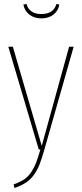

<svg xmlns="http://www.w3.org/2000/svg" viewBox="-20 -755 414 970"><path d="M189 -662.1Q152.8 -662.1 128.4 -681.2Q104 -700.2 98.1 -731.9L113.8 -734.9Q128.4 -684.1 189 -684.1Q250.5 -684.1 265.1 -734.9L279.8 -731.9Q274.4 -700.2 250 -681.2Q225.6 -662.1 189 -662.1ZM352.1 -519 204.1 1Q190.9 47.4 179.7 75.9Q168.5 104.5 151.1 128.7Q133.8 152.8 110.8 167.7Q87.9 182.6 53.2 194.8L48.8 176.8Q81.1 165 101.8 151.4Q122.6 137.7 137.7 114.7Q152.8 91.8 162.1 67.6Q171.4 43.5 184.1 0H175.8L22 -519H44.9L190.9 -18.1L329.1 -519Z"/></svg>

Font: Fira Sans Compressed Thin
Style: Regular
Weight: 100
Width: 1
Designer: Carrois Corporate & Edenspiekermann AG
Foundry: Carrois Corporate GbR & Edenspiekermann AG
Version: Version 4.203;PS 004.203;hotconv 1.0.88;makeotf.lib2.5.64775